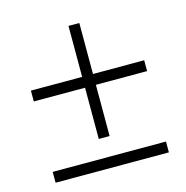

<svg xmlns="http://www.w3.org/2000/svg" viewBox="-90 -667 731 753"><g transform="rotate(-15 275.0 -290.5)"><path d="M505 -374V-330H297V-122H253V-330H45V-374H253V-581H297V-374ZM45 -44H505V0H45Z"/></g></svg>

Font: Isabella Sans
Style: Regular
Weight: 400
Designer: Original fonts by Christian Thalmann (Catharsis Fonts), Modifications by Cristiano Sobral
Version: Version 0.002;July 12, 2020;FontCreator 13.0.0.2655 64-bit; 